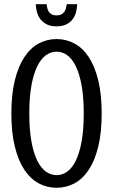

<svg xmlns="http://www.w3.org/2000/svg" viewBox="-20 -866 529 899"><path d="M456.1 -335Q456.1 -244.6 439.9 -179Q423.8 -113.3 395.3 -70.6Q366.7 -27.8 328.1 -7.3Q289.6 13.2 245.1 13.2Q200.2 13.2 161.6 -7.3Q123 -27.8 94.5 -70.6Q65.9 -113.3 49.6 -179Q33.2 -244.6 33.2 -335Q33.2 -424.8 49.6 -490.5Q65.9 -556.2 94.5 -599.1Q123 -642.1 161.6 -662.6Q200.2 -683.1 245.1 -683.1Q289.6 -683.1 328.1 -662.6Q366.7 -642.1 395.3 -599.1Q423.8 -556.2 439.9 -490.5Q456.1 -424.8 456.1 -335ZM372.1 -335Q372.1 -410.2 362.3 -464.8Q352.5 -519.5 335.4 -554.9Q318.4 -590.3 295.2 -607.2Q272 -624 245.1 -624Q217.8 -624 194.6 -607.2Q171.4 -590.3 154.1 -554.9Q136.7 -519.5 127 -464.8Q117.2 -410.2 117.2 -335Q117.2 -259.3 127 -204.6Q136.7 -149.9 154.1 -114.7Q171.4 -79.6 194.6 -62.7Q217.8 -45.9 245.1 -45.9Q272 -45.9 295.2 -62.7Q318.4 -79.6 335.4 -114.7Q352.5 -149.9 362.3 -204.6Q372.1 -259.3 372.1 -335ZM341.3 -846.2Q340.8 -828.1 336.2 -809.6Q331.5 -791 320.3 -776.1Q309.1 -761.2 290.8 -752Q272.5 -742.7 244.6 -742.7Q217.3 -742.7 199 -752Q180.7 -761.2 169.4 -776.1Q158.2 -791 153.1 -809.6Q147.9 -828.1 147.5 -846.2H198.2Q199.2 -837.4 201.4 -828.1Q203.6 -818.8 208.5 -811.3Q213.4 -803.7 221.9 -798.8Q230.5 -793.9 244.6 -793.9Q258.8 -793.9 267.6 -798.8Q276.4 -803.7 281.5 -811.3Q286.6 -818.8 289.1 -828.1Q291.5 -837.4 292.5 -846.2H341.3Z"/></svg>

Font: Crushed
Style: Regular
Weight: 400
Width: 3
Designer: Astigmatic (AOETI)
Foundry: Astigmatic (AOETI)
Version: Version 001.001